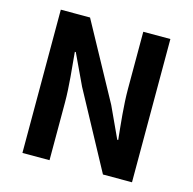

<svg xmlns="http://www.w3.org/2000/svg" viewBox="-107 -849 964 958"><g transform="rotate(15 374.5 -370.0)"><path d="M91 0H231V-297C231 -382 220 -475 213 -555H218L293 -396L507 0H657V-740H517V-445C517 -361 528 -263 536 -186H531L457 -346L242 -740H91Z"/></g></svg>

Font: Noto Sans Japanese Bold
Style: Bold
Weight: 700
Designer: Ryoko NISHIZUKA (kana & ideographs); Paul D. Hunt (Latin, Greek & Cyrillic); Wenlong ZHANG (bopomofo); Sandoll Communica
Foundry: Adobe Systems Incorporated
Version: Version 1.000;PS 1;hotconv 1.0.78;makeotf.lib2.5.61930